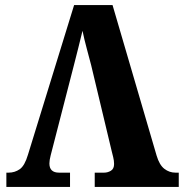

<svg xmlns="http://www.w3.org/2000/svg" viewBox="-20 -734 722 754"><path d="M338 -478Q330 -509 320.5 -544Q311 -579 304 -613Q296 -581 287.5 -546Q279 -511 271 -481L187 -155Q184 -143 179 -124Q174 -105 174 -92Q174 -56 212 -56H255V0H5V-56H14Q38 -56 57.5 -69.5Q77 -83 90 -127L271 -714H422L595 -123Q606 -86 625.5 -71Q645 -56 669 -56H682V0H352V-56H389Q403 -56 415.5 -63.5Q428 -71 428 -90Q428 -103 424.5 -117Q421 -131 419 -139Z"/></svg>

Font: Noto Serif SemiCondensed ExtraBold
Style: Regular
Weight: 800
Width: 4
Designer: Monotype Design Team
Foundry: Monotype Imaging Inc.
Version: Version 2.015